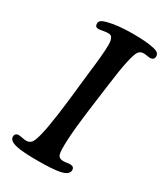

<svg xmlns="http://www.w3.org/2000/svg" viewBox="-180 -788 757 875"><g transform="rotate(30 198.5 -351.0)"><path d="M151.9 -299.3 168.5 -448.7Q183.6 -570.8 182.9 -612.3Q182.1 -653.8 160.6 -655.8Q148.9 -656.7 128.9 -653.1Q108.9 -649.4 104.5 -649.9Q88.4 -650.9 88.4 -668.9Q88.4 -678.7 96.2 -684.8Q104 -690.9 121.1 -695.8Q175.8 -710 252.9 -710Q325.2 -710 361.8 -701.7Q380.9 -698.2 389.2 -691.4Q397.5 -684.6 397.5 -672.9Q397.5 -655.3 377.9 -653.3Q372.1 -652.8 358.2 -655.5Q344.2 -658.2 334.5 -656.7Q321.3 -654.8 313 -641.8Q304.7 -628.9 294.4 -583Q284.2 -537.1 272.9 -448.2L253.4 -301.8Q241.7 -213.9 238 -148.9Q234.4 -84 240.2 -65.9Q244.6 -50.8 262.2 -48.8Q273.4 -47.9 286.4 -50Q299.3 -52.2 305.7 -51.8Q325.2 -50.3 325.2 -33.2Q325.2 -7.8 280.8 1Q245.6 8.3 165 8.3Q88.4 8.3 55.7 1Q14.2 -7.8 14.2 -30.8Q14.2 -46.4 29.8 -49.8Q36.6 -50.8 53.2 -47.4Q69.8 -43.9 79.6 -44.4Q101.6 -46.9 110.8 -70.8Q131.3 -120.6 151.9 -299.3Z"/></g></svg>

Font: Cooper* Medium
Style: Italic
Weight: 500
Italic angle: -7°
Designer: Owen Earl
Foundry: indestructible type*
Version: Version 0.001